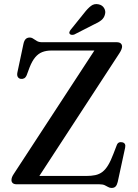

<svg xmlns="http://www.w3.org/2000/svg" viewBox="-20 -908 678 946"><path d="M568.5 -646 158.5 -17.5 99.5 -41H404Q430 -41 449.8 -45.2Q469.5 -49.5 484.8 -61.2Q500 -73 513 -94.5Q526 -116 539 -150.5L555 -192Q558.5 -202 565.5 -205.5Q572.5 -209 582 -207Q592 -205 595.5 -198Q599 -191 596.5 -180L560 -11.5Q556.5 3 549.8 10.5Q543 18 530 18Q520.5 18 513 13.5Q505.5 9 495.8 4.5Q486 0 470 0H63Q49 0 42.8 -5.8Q36.5 -11.5 36.5 -20.5Q36.5 -27.5 39.2 -35Q42 -42.5 48.5 -52L461 -683.5L475.5 -659H232.5Q208 -659 188.5 -651.5Q169 -644 153.8 -626Q138.5 -608 126 -576.5L111.5 -537.5Q106.5 -526 98.8 -522Q91 -518 82 -519.5Q72.5 -521 67.8 -528.8Q63 -536.5 65.5 -550L95.5 -691.5Q99 -708 106.5 -715.5Q114 -723 126.5 -723Q136 -723 144 -717.2Q152 -711.5 162 -705.8Q172 -700 187 -700H554.5Q568.5 -700 575 -694Q581.5 -688 581.5 -678.5Q581.5 -672.5 578.2 -664.2Q575 -656 568.5 -646ZM394 -843Q412 -866.5 428.5 -879Q445 -891.5 466.5 -886.5Q484.5 -882.5 493 -868Q501.5 -853.5 497.5 -838.5Q493.5 -820 479.2 -808.5Q465 -797 442 -787L346 -738Q340.5 -736 334.2 -736.2Q328 -736.5 324 -740.5Q320 -745 322 -750.2Q324 -755.5 327.5 -760.5Z"/></svg>

Font: Fraunces 11pt
Style: Regular
Weight: 400
Version: Version 1.000;[b76b70a41]